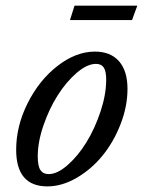

<svg xmlns="http://www.w3.org/2000/svg" viewBox="-20 -647 505 678"><path d="M227.1 -576.2 243.2 -627H464.8L446.3 -576.2ZM147.5 11.2Q37.1 11.2 37.1 -118.2Q37.1 -202.1 77.9 -283.2Q118.7 -364.3 183.6 -414.6Q248.5 -464.8 315.4 -464.8Q370.1 -464.8 400.1 -430.9Q430.2 -397 430.2 -333Q430.2 -271 405.5 -208Q380.9 -145 341.8 -97.2Q302.7 -49.3 250.7 -19Q198.7 11.2 147.5 11.2ZM151.9 -32.2Q182.6 -32.2 219.2 -64.5Q255.9 -96.7 285.4 -144.8Q314.9 -192.9 335 -253.2Q355 -313.5 355 -365.7Q355 -395.5 346.4 -408.4Q337.9 -421.4 318.8 -421.4Q287.6 -421.4 250.7 -389.6Q213.9 -357.9 183.8 -310.5Q153.8 -263.2 133.5 -204.3Q113.3 -145.5 113.3 -95.2Q113.3 -60.5 122.8 -46.4Q132.3 -32.2 151.9 -32.2Z"/></svg>

Font: Elstob 6pt
Style: Italic
Weight: 400
Italic angle: -20°
Designer: Peter S. Baker
Version: Version 1.015